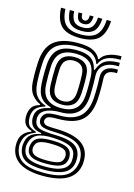

<svg xmlns="http://www.w3.org/2000/svg" viewBox="-142 -854 783 1121"><g transform="rotate(15 249.0 -294.0)"><path d="M233.8 193.5Q141 193.5 90.9 161.9Q40.8 130.2 35.5 68.8Q34.5 57.2 35.1 47.6Q35.8 38 38 28.5Q42.2 5.2 59 -12.2Q75.8 -29.8 101.8 -38V-43.5Q78.8 -50 65.8 -63.8Q52.8 -77.5 49.5 -102Q48.8 -108.2 48.8 -115.2Q48.8 -122.2 49.5 -130Q52.2 -154.8 64 -173Q75.8 -191.2 109.8 -201.5V-207Q84.5 -216 61.1 -243.6Q37.8 -271.2 34.8 -320.8Q34 -336 33.5 -350.8Q33 -365.5 33 -380.2Q33 -395 33.5 -410Q34 -425 34.8 -441.2Q39.8 -531.2 88.4 -570.2Q137 -609.2 234.2 -609.2Q294.5 -609.2 325.5 -593.1Q356.5 -577 368.8 -549.5H374Q387.5 -572.5 411 -583.5Q434.5 -594.5 458.4 -597.6Q482.2 -600.8 497 -600V-578.8Q442.5 -579.8 412.8 -564.4Q383 -549 371 -519.2H365.5Q356 -552 326.5 -570.1Q297 -588.2 234.2 -588.2Q151 -588.2 108.2 -553.9Q65.5 -519.5 61.2 -440.5Q60 -418.5 59.6 -399.2Q59.2 -380 59.6 -361.4Q60 -342.8 61.2 -321.8Q64.5 -269 87.4 -242.4Q110.2 -215.8 142.8 -206.8V-201.2Q107.5 -191.2 91 -174.6Q74.5 -158 71.2 -130Q70.5 -121.8 70.5 -115.8Q70.5 -109.8 71.5 -101.8Q74 -78.2 85.5 -66.6Q97 -55 128.2 -44.5V-39Q95.8 -27 80.5 -11.1Q65.2 4.8 59.5 28.5Q57 37.8 55.6 46.6Q54.2 55.5 55.8 68.5Q62.2 123.8 105 149.4Q147.8 175 233.8 175Q323.8 175 366.2 148.9Q408.8 122.8 418 67.2Q419.8 58.2 419.6 47.9Q419.5 37.5 417.8 27Q409.2 -23.8 367.8 -46.6Q326.2 -69.5 239 -71.5Q201.8 -72.2 181.5 -75.6Q161.2 -79 151.8 -85.5Q142.2 -92 137.8 -101.2Q134.8 -106.8 134 -116.2Q133.2 -125.8 135 -131Q143 -157 164.1 -164.8Q185.2 -172.5 234.2 -172Q315.8 -171 357 -206.6Q398.2 -242.2 403.8 -322Q405 -342.8 405.5 -362.8Q406 -382.8 405.8 -403.6Q405.5 -424.5 404.5 -448.5Q403 -484.8 426.5 -503.1Q450 -521.5 497 -519.2V-498Q460.2 -499.2 443.8 -486.9Q427.2 -474.5 428.2 -448Q429.2 -426 429.6 -405Q430 -384 429.5 -363.2Q429 -342.5 427.8 -321Q421.5 -230.8 375.6 -190.8Q329.8 -150.8 234.2 -150.8Q206.2 -150.8 191 -148.9Q175.8 -147 168.9 -141.6Q162 -136.2 158.5 -125.8Q158 -124 157.9 -118.6Q157.8 -113.2 159.8 -110Q164 -102.8 170.8 -99Q177.5 -95.2 193.1 -93.8Q208.8 -92.2 239 -91.8Q336.5 -90 385.9 -60.2Q435.2 -30.5 441.5 27.2Q442.5 38 442.5 48.6Q442.5 59.2 441.5 67.8Q432.8 130.5 382.1 162Q331.5 193.5 233.8 193.5ZM233.8 137.8Q286.8 137.8 316.5 128Q346.2 118.2 359.2 102.4Q372.2 86.5 374.5 68Q375.8 57.2 375.4 46.9Q375 36.5 373 26.8Q368.8 5.8 353 -7.4Q337.2 -20.5 309 -27.5Q280.8 -34.5 238.8 -36.5Q173 -39.8 141.1 -24.4Q109.2 -9 98 28.8Q95.5 37.2 94.5 46.2Q93.5 55.2 95.8 69.5Q101.5 107 135.1 122.4Q168.8 137.8 233.8 137.8ZM233.8 119.8Q174.2 119.8 147.1 107.5Q120 95.2 115.2 68.8Q113.2 57.2 114.1 47.6Q115 38 118 28.5Q126.2 1 153.6 -10.2Q181 -21.5 240.5 -20.2Q275.8 -19.5 298.8 -14.4Q321.8 -9.2 334.8 0.9Q347.8 11 352 27Q355 38.2 355.1 48.1Q355.2 58 352.5 68Q346 95.8 318.5 107.8Q291 119.8 233.8 119.8ZM233.8 100.5Q262.2 100.5 281.5 97.5Q300.8 94.5 311.9 87.4Q323 80.2 327.5 67.8Q331.2 58.5 331.6 48Q332 37.5 326.5 27Q323 18.2 312.9 12.5Q302.8 6.8 284.8 3.8Q266.8 0.8 239 0Q192 -1.2 169.5 6.4Q147 14 141.5 28Q135.5 38.8 135 49.5Q134.5 60.2 137.8 68.8Q143.5 85.5 165.9 93Q188.2 100.5 233.8 100.5ZM233.8 157.2Q151.2 157.2 115.5 136Q79.8 114.8 74.2 68.2Q72.8 55.8 73.8 46.5Q74.8 37.2 76.8 28.2Q82.5 0.5 101.5 -15.6Q120.5 -31.8 160 -40V-45.5Q128.8 -49.8 112.2 -62.8Q95.8 -75.8 90.2 -101.8Q88.8 -109 88.6 -115.2Q88.5 -121.5 89.2 -130.2Q92.2 -159.8 112.4 -176Q132.5 -192.2 174.5 -200V-205.2Q135 -215.5 112.8 -242.6Q90.5 -269.8 87.5 -324.2Q86.2 -343.8 86 -361.9Q85.8 -380 86.2 -398.8Q86.8 -417.5 87.8 -438.5Q91.5 -504.5 126.1 -535.8Q160.8 -567 234.2 -567Q291.2 -567 320.9 -547.6Q350.5 -528.2 361.2 -483H366.5Q377.5 -511.5 392.8 -528.5Q408 -545.5 433 -553Q458 -560.5 497 -560.5V-539.2Q437.2 -541.5 406.8 -516.6Q376.2 -491.8 379.5 -445.2Q380.5 -427.5 380.6 -405Q380.8 -382.5 380.4 -361Q380 -339.5 379.2 -324.8Q374.5 -255.2 338.6 -223.2Q302.8 -191.2 234 -192.2Q209.5 -192.8 183.8 -187.6Q158 -182.5 138.9 -170.1Q119.8 -157.8 114.8 -135.8Q113 -128.5 113.2 -118.5Q113.5 -108.5 115 -102.8Q122.8 -73 152.5 -65.1Q182.2 -57.2 239 -56Q290.2 -55 323.8 -46.4Q357.2 -37.8 375.4 -19.8Q393.5 -1.8 398.5 27.2Q400 36.8 400.1 47.2Q400.2 57.8 398.8 68Q391.2 116.5 349.5 136.9Q307.8 157.2 233.8 157.2ZM234.2 -216Q289.8 -216 319.6 -241.8Q349.5 -267.5 353.5 -326.2Q354.8 -343.2 355.1 -361.2Q355.5 -379.2 355.4 -398.4Q355.2 -417.5 354.2 -437.8Q351.5 -496 321.1 -520.9Q290.8 -545.8 234.2 -545.8Q176.8 -545.8 146.9 -520.1Q117 -494.5 114 -436.8Q112.5 -407.2 112.6 -379.8Q112.8 -352.2 114 -325Q117 -268.5 147.6 -242.2Q178.2 -216 234.2 -216ZM234.2 -237Q191 -237 167 -258.1Q143 -279.2 140.2 -327Q139 -355.5 139.1 -381.4Q139.2 -407.2 140.2 -435Q143 -483 167 -503.9Q191 -524.8 234.2 -524.8Q277.5 -524.8 301.5 -504.2Q325.5 -483.8 327.8 -436.8Q328.8 -417.8 328.9 -399.8Q329 -381.8 328.6 -364Q328.2 -346.2 327 -327.5Q324 -279.5 300 -258.2Q276 -237 234.2 -237ZM234.2 -258.2Q262 -258.2 280.1 -274.5Q298.2 -290.8 300.8 -329.8Q301.8 -346.8 302.1 -363Q302.5 -379.2 302.4 -397Q302.2 -414.8 301.2 -435.5Q299.8 -472.2 281.6 -487.9Q263.5 -503.5 234.2 -503.5Q204.8 -503.5 186.8 -487.5Q168.8 -471.5 166.8 -434Q165.5 -406.5 165.4 -381.5Q165.2 -356.5 166.8 -328.5Q168.8 -291 186.6 -274.6Q204.5 -258.2 234.2 -258.2ZM233.5 -640Q156.2 -640 121.1 -673.1Q86 -706.2 82.2 -782.5H108.8Q111.8 -717.5 140.9 -689.4Q170 -661.2 233.5 -661.2Q296.8 -661.2 325.8 -689.4Q354.8 -717.5 358.5 -782.5H384.8Q380.5 -706.2 345.4 -673.1Q310.2 -640 233.5 -640ZM233.5 -682.2Q183.5 -682.2 160.6 -705.5Q137.8 -728.8 135.2 -782.5H161.5Q163.8 -740.2 180.4 -721.9Q197 -703.5 233.5 -703.5Q269.8 -703.5 286.5 -721.9Q303.2 -740.2 305.8 -782.5H332Q329 -728.8 306.1 -705.5Q283.2 -682.2 233.5 -682.2ZM233.5 -724.8Q210.8 -724.8 200.1 -738.1Q189.5 -751.5 187.8 -782.5H211Q210.8 -763 217 -754.4Q223.2 -745.8 233.5 -745.8Q244.2 -745.8 250.4 -754.4Q256.5 -763 256.2 -782.5H279.2Q277.5 -751.5 266.9 -738.1Q256.2 -724.8 233.5 -724.8Z"/></g></svg>

Font: Big Shoulders Inline Text Thin ExtraBold
Style: Regular
Weight: 800
Version: Version 2.002